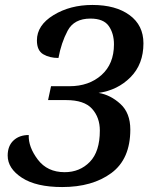

<svg xmlns="http://www.w3.org/2000/svg" viewBox="-20 -744 601 775"><path d="M231 11Q353 11 429.5 -45.5Q506 -102 506 -221Q506 -288 466 -324.5Q426 -361 378 -369Q455 -380 507 -432.5Q559 -485 559 -569Q559 -642 503 -683Q447 -724 353 -724Q263 -724 196 -683Q129 -642 129 -581Q129 -540 154.5 -525Q180 -510 216 -510Q227 -571 253 -620Q279 -669 345 -669Q398 -669 419 -639Q440 -609 440 -565Q440 -486 389.5 -441Q339 -396 260 -396H186L174 -340H247Q320 -340 351.5 -305Q383 -270 383 -217Q383 -132 342.5 -90.5Q302 -49 241 -49Q171 -49 132.5 -100Q94 -151 96 -199Q58 -199 34.5 -177Q11 -155 11 -116Q11 -64 68.5 -26.5Q126 11 231 11Z"/></svg>

Font: Noto Serif SemiCondensed Semi
Style: Italic
Weight: 600
Width: 4
Italic angle: -12°
Designer: Monotype Design Team
Foundry: Monotype Imaging Inc.
Version: Version 1.901